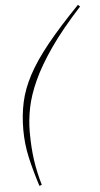

<svg xmlns="http://www.w3.org/2000/svg" viewBox="-58 -761 473 910"><g transform="rotate(-5 179.0 -305.5)"><path d="M358 -716Q268 -618 211.2 -536.5Q154.5 -455 123.2 -386.5Q92 -318 80.2 -258.8Q68.5 -199.5 68.5 -146Q68.5 -70.5 77 -11Q85.5 48.5 103.5 110L92 114Q68.5 41 53.8 -23.8Q39 -88.5 39 -157.5Q39 -227 52.5 -288.8Q66 -350.5 100 -414.5Q134 -478.5 194.5 -553.5Q255 -628.5 348.5 -725Z"/></g></svg>

Font: Newsreader Display ExtraLight
Style: Italic
Weight: 275
Italic angle: -17°
Designer: Hugues Gentile
Foundry: Production Type
Version: Version 1.002